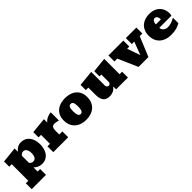

<svg xmlns="http://www.w3.org/2000/svg" viewBox="304 -1878 3417 3417"><g transform="rotate(-45 2012.5 -169.5)"><path d="M390.6 193.8H30.8V45.9H93.8V-372.1H30.8V-502.9L327.6 -533.2V-450.2Q352.5 -484.9 392.1 -509Q431.6 -533.2 484.9 -533.2Q554.7 -533.2 604 -497.1Q653.3 -460.9 678 -399.9Q702.6 -338.9 702.6 -264.2Q702.6 -189.9 678.2 -127Q653.8 -64.9 604.2 -28.1Q554.7 8.8 483.9 8.8Q434.6 8.8 394.3 -10.5Q354 -29.8 327.6 -58.1V46.9H390.6ZM397.9 -133.8Q441.9 -133.8 462.9 -168.9Q483.9 -204.1 483.9 -261.2Q483.9 -319.8 460.9 -355Q438 -390.1 400.9 -390.1Q376 -390.1 356 -377.7Q335.9 -365.2 327.6 -345.2V-175.8Q349.6 -133.8 397.9 -133.8Z M1143.6 0H768.6V-147H831.5V-372.1H768.6V-503.9L1065.4 -533.2V-448.2Q1081.1 -472.7 1111.3 -491.9Q1141.6 -511.2 1176 -522.2Q1210.4 -533.2 1237.8 -533.2V-326.2Q1180.7 -345.2 1143.6 -345.2Q1096.7 -345.2 1081.1 -318.1Q1065.4 -291 1065.4 -247.1V-147H1143.6Z M1593.3 8.8Q1504.4 8.8 1438.5 -23.9Q1371.6 -56.2 1334.5 -118.7Q1297.4 -181.2 1297.4 -267.1Q1297.4 -352.5 1334.5 -412.1Q1371.6 -472.2 1438.5 -502.7Q1505.4 -533.2 1593.3 -533.2Q1683.6 -533.2 1750.2 -502Q1816.9 -470.7 1853.5 -411.4Q1890.1 -352.1 1890.1 -267.1Q1890.1 -181.2 1853.5 -118.7Q1816.4 -56.2 1749.3 -23.7Q1682.1 8.8 1593.3 8.8ZM1593.3 -133.8Q1625.5 -133.8 1641.1 -165.5Q1656.2 -196.3 1656.2 -267.1Q1656.2 -332 1641.4 -361.1Q1626.5 -390.1 1593.3 -390.1Q1561.5 -390.1 1546.4 -361.1Q1531.2 -332 1531.2 -267.1Q1531.2 -197.8 1546.9 -165.5Q1562.5 -133.8 1593.3 -133.8Z M2178.7 8.8Q2021.5 8.8 2021.5 -188V-372.1H1958.5V-503.9L2255.4 -533.2V-188Q2255.4 -168.9 2269.5 -153.1Q2283.7 -137.2 2302.7 -137.2Q2324.7 -137.2 2337.2 -152.1Q2349.6 -167 2349.6 -189V-372.1H2302.7V-503.9L2583.5 -533.2V-147H2646.5V0H2349.6V-76.2Q2323.7 -36.1 2280.5 -13.7Q2237.3 8.8 2178.7 8.8Z M3315.9 -372.1 3162.6 0H2913.6L2750.5 -372.1H2678.7V-522.9H3053.7V-372.1H2999.5L3084.5 -126L3178.7 -372.1H3116.7V-522.9H3381.8V-372.1Z M3730 8.8Q3639.2 8.8 3572.3 -24.9Q3504.9 -58.1 3469 -120.1Q3433.1 -182.1 3433.1 -265.1Q3433.1 -347.2 3468.3 -407.7Q3502.9 -467.8 3566.4 -500.5Q3629.9 -533.2 3715.3 -533.2Q3793.9 -533.2 3854 -502.4Q3914.1 -471.2 3947 -414.1Q3980 -356.9 3980 -280.8Q3980 -254.4 3972.2 -231H3668Q3668 -185.1 3702.6 -157.5Q3737.3 -129.9 3786.1 -129.9Q3823.2 -129.9 3867.7 -142.8Q3912.1 -155.8 3957 -183.1L3965.3 -180.2V-48.8Q3915 -20 3862.1 -5.6Q3809.1 8.8 3730 8.8ZM3668 -331.1V-316.9H3793V-327.1Q3793 -361.8 3777.1 -387Q3761.2 -412.1 3730 -412.1Q3704.1 -412.1 3686 -386.5Q3668 -360.8 3668 -331.1Z"/></g></svg>

Font: Moul
Style: Regular
Weight: 400
Designer: Danh Hong
Version: Version 8.002; ttfautohint (v1.8.3)